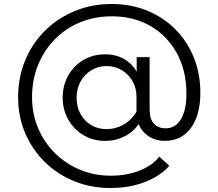

<svg xmlns="http://www.w3.org/2000/svg" viewBox="-20 -751 1097 965"><path d="M508 -43Q448 -43 400 -71.5Q352 -100 323.5 -149.5Q295 -199 295 -260Q295 -323 323.5 -372.5Q352 -422 400.5 -450Q449 -478 508 -478Q563 -478 604 -454Q645 -430 668 -389.5Q691 -349 691 -299Q691 -287 689 -274Q687 -261 683 -245L666 -265Q666 -308 646.5 -342.5Q627 -377 593 -398Q559 -419 515 -419Q473 -419 439 -398Q405 -377 385 -341.5Q365 -306 365 -260Q365 -215 384 -179.5Q403 -144 437 -123Q471 -102 515 -102Q559 -102 597 -122.5Q635 -143 659 -178.5Q683 -214 683 -258L697 -232Q707 -181 683 -138Q659 -95 612.5 -69Q566 -43 508 -43ZM780 36 831 82Q804 114 760 139.5Q716 165 659 179.5Q602 194 536 194Q437 194 352.5 159.5Q268 125 205 63Q142 1 106.5 -82Q71 -165 71 -262Q71 -362 106.5 -447.5Q142 -533 206 -596.5Q270 -660 355.5 -695.5Q441 -731 541 -731Q637 -731 718.5 -698Q800 -665 860.5 -604.5Q921 -544 954 -462.5Q987 -381 987 -285Q987 -173 939.5 -108Q892 -43 808 -43Q747 -43 706.5 -83Q666 -123 666 -187V-330L667 -339V-464H732V-203Q732 -151 754.5 -128.5Q777 -106 812 -106Q862 -106 889.5 -152Q917 -198 917 -281Q917 -395 869.5 -482.5Q822 -570 737.5 -619.5Q653 -669 542 -669Q455 -669 382 -638.5Q309 -608 255 -553Q201 -498 171 -424Q141 -350 141 -262Q141 -179 171.5 -107Q202 -35 256 18.5Q310 72 382 102Q454 132 537 132Q620 132 686 104.5Q752 77 780 36Z"/></svg>

Font: Wix Madefor Display
Style: Regular
Weight: 400
Designer: Dalton Maag Ltd
Foundry: Dalton Maag Ltd
Version: Version 3.100